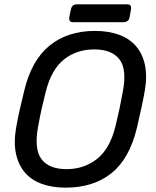

<svg xmlns="http://www.w3.org/2000/svg" viewBox="-20 -852 717 882"><path d="M54 -265Q62 -310 71 -349.5Q80 -389 91 -434Q124 -574 207 -642Q290 -710 417 -710Q477 -710 525 -693Q573 -676 603.5 -641.5Q634 -607 645.5 -555Q657 -503 645 -434Q637 -389 628 -349.5Q619 -310 609 -265Q575 -123 492 -56.5Q409 10 282 10Q222 10 174.5 -6.5Q127 -23 96.5 -57Q66 -91 54 -143Q42 -195 54 -265ZM286 -75Q365 -75 424.5 -121Q484 -167 510 -270Q521 -315 528.5 -350.5Q536 -386 544 -430Q564 -533 529 -579Q494 -625 413 -625Q332 -625 274 -579Q216 -533 190 -430Q179 -386 171 -350.5Q163 -315 155 -270Q136 -167 170.5 -121Q205 -75 286 -75ZM298 -772 306 -810Q311 -832 333 -832H565Q585 -832 582 -810L575 -772Q574 -762 566 -756Q558 -750 548 -750H315Q296 -750 298 -772Z"/></svg>

Font: SVN-Rubik
Style: Italic
Weight: 400
Italic angle: -12°
Designer: Hubert and Fischer
Foundry: Hubert & Fischer
Version: Version 2.101; ttfautohint (v1.8.3)